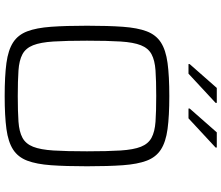

<svg xmlns="http://www.w3.org/2000/svg" viewBox="-83 -856 947 821"><g transform="rotate(90 390.5 -445.5)"><path d="M391 8Q305 8 249.5 0.5Q194 -7 161.5 -28Q129 -49 114 -88.5Q99 -128 94.5 -190.5Q90 -253 90 -344Q90 -435 94.5 -497.5Q99 -560 114 -599.5Q129 -639 161.5 -660Q194 -681 249.5 -688.5Q305 -696 391 -696Q476 -696 531.5 -688.5Q587 -681 619.5 -660Q652 -639 667 -599.5Q682 -560 686.5 -497.5Q691 -435 691 -344Q691 -253 686.5 -190.5Q682 -128 667 -88.5Q652 -49 619.5 -28Q587 -7 531.5 0.5Q476 8 391 8ZM391 -48Q457 -48 500 -51Q543 -54 569 -68Q595 -82 607.5 -113.5Q620 -145 623.5 -200.5Q627 -256 627 -344Q627 -432 623.5 -487.5Q620 -543 607.5 -574.5Q595 -606 569 -620Q543 -634 500 -637Q457 -640 390 -640Q325 -640 281.5 -637Q238 -634 212 -620Q186 -606 173.5 -574.5Q161 -543 157.5 -487.5Q154 -432 154 -344Q154 -256 157.5 -200.5Q161 -145 173.5 -113.5Q186 -82 212 -68Q238 -54 281.5 -51Q325 -48 391 -48ZM254 -778V-783L356 -899H420V-894L295 -778ZM444 -778V-783L546 -899H611V-894L486 -778Z"/></g></svg>

Font: Saira SemiExpanded Light
Style: Regular
Weight: 300
Width: 6
Designer: Hector Gatti with collaboration of the Omnibus-Type team
Foundry: Omnibus-Type
Version: Version 1.101